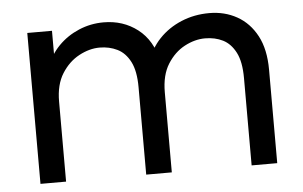

<svg xmlns="http://www.w3.org/2000/svg" viewBox="-42 -575 1003 635"><g transform="rotate(-5 459.0 -257.0)"><path d="M68 0V-501H150V-362L129 -381Q143 -422 172 -451.5Q201 -481 240 -497.5Q279 -514 322 -514Q387 -514 435 -477Q483 -440 498 -370L463 -371Q476 -414 506.5 -446Q537 -478 580 -496Q623 -514 673 -514Q724 -514 765 -491Q806 -468 830 -423Q854 -378 854 -310V0H769V-290Q769 -344 753 -375Q737 -406 711 -419Q685 -432 652 -432Q618 -432 584 -414Q550 -396 527 -359.5Q504 -323 504 -266V0H419V-290Q419 -344 403 -375Q387 -406 360.5 -419Q334 -432 302 -432Q268 -432 233.5 -413.5Q199 -395 176 -358.5Q153 -322 153 -266V0Z"/></g></svg>

Font: Fustat Medium
Style: Regular
Weight: 500
Designer: Mohamed Gaber, Khaled Hosny, Laura Garcia Mut
Foundry: Kief Type Foundry, Alif Type Foundry, Hard Type Foundry
Version: Version 1.007